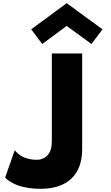

<svg xmlns="http://www.w3.org/2000/svg" viewBox="-20 -1157 690 1192"><path d="M12.2 -55.2 71.8 -225.1Q73.2 -222.7 76.2 -218.5Q79.1 -214.4 90.8 -204.1Q102.5 -193.8 116.5 -186Q130.4 -178.2 154.5 -171.6Q178.7 -165 206.1 -165Q249.5 -165 275.6 -193.4Q301.8 -221.7 301.8 -280.8V-825.2H490.2V-232.9Q490.2 -111.8 423.3 -48.3Q356.4 15.1 231.9 15.1Q185.1 15.1 145 7.8Q105 0.5 81.5 -9.8Q58.1 -20 41.5 -30.3Q24.9 -40.5 18.6 -47.9ZM173.8 -975.1 394 -1137.2 616.2 -975.1 547.9 -883.8 394 -996.1 242.2 -883.8Z"/></svg>

Font: Hussar Preview
Style: Bold
Weight: 700
Foundry: Cannot Into Space Fonts, PlusOne Fonts
Version: Version 2.29RC2 "Millennial"